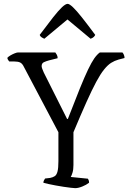

<svg xmlns="http://www.w3.org/2000/svg" viewBox="-20 -976 672 996"><path d="M370 0Q363 0 347 -2Q331 -4 310 -7Q289 -10 268.5 -14Q248 -18 231 -21.5Q214 -25 205 -28Q205 -35 208.5 -41Q212 -47 214 -50L240 -53Q255 -56 264.5 -62.5Q274 -69 278.5 -87Q283 -105 283 -140V-290L104 -629Q96 -646 85 -651.5Q74 -657 55 -657H28Q26 -660 22.5 -664.5Q19 -669 18 -676Q23 -682 34 -688.5Q45 -695 56.5 -699.5Q68 -704 74 -704H267Q271 -699 275 -691.5Q279 -684 279 -674L235 -663Q220 -659 208 -653.5Q196 -648 196 -633Q196 -628 199 -619.5Q202 -611 207 -600L328 -359H332Q369 -455 394 -516.5Q419 -578 437 -615.5Q455 -653 469 -673Q483 -693 498 -704H615Q619 -700 622.5 -692Q626 -684 626 -675L595 -667Q574 -661 556.5 -650Q539 -639 520 -615.5Q501 -592 479 -551Q457 -510 428.5 -446.5Q400 -383 361 -290V-120Q361 -96 356 -80Q351 -64 347 -58L436 -49Q438 -45 440 -41Q442 -37 442 -28Q428 -17 407 -8.5Q386 0 370 0ZM210 -775Q201 -779 194.5 -783.5Q188 -788 186 -795Q227 -850 255 -885.5Q283 -921 301.5 -938.5Q320 -956 331 -956Q340 -956 358.5 -938.5Q377 -921 405.5 -885Q434 -849 474 -795Q472 -790 466.5 -784.5Q461 -779 450 -775L330 -875Z"/></svg>

Font: Texturina 12pt ExtraLight
Style: Regular
Weight: 250
Designer: Guillermo Torres Carreño
Foundry: Omnibus-Type
Version: Version 1.002